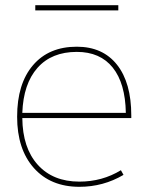

<svg xmlns="http://www.w3.org/2000/svg" viewBox="-20 -710 577 740"><path d="M116 -670V-690H436V-670ZM66 -275H465Q463 -389 414.5 -449.5Q366 -510 276 -510Q179 -510 124.5 -448.5Q70 -387 66 -275ZM66 -255Q67 -140 125.5 -75Q184 -10 286 -10Q374 -10 446 -54L456 -36Q378 10 286 10Q175 10 110.5 -62.5Q46 -135 46 -260Q46 -387 107 -458.5Q168 -530 276 -530Q376 -530 431 -460.5Q486 -391 486 -265V-255Z"/></svg>

Font: M PLUS 1p Thin
Style: Regular
Weight: 250
Version: Version 1.062